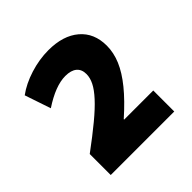

<svg xmlns="http://www.w3.org/2000/svg" viewBox="-129 -836 644 644"><g transform="rotate(-45 193.5 -514.0)"><path d="M40.7 -391.6Q91.3 -429 126.3 -458Q161.3 -487 182.5 -510.2Q203.7 -533.3 213.2 -552.3Q222.7 -571.3 222.7 -589Q222.7 -611.4 208.7 -623Q194.7 -634.7 167.7 -634.7Q121 -634.7 57 -592.4L25.7 -685Q57.3 -708.3 101.5 -722.2Q145.7 -736 189 -736Q258.3 -736 298.3 -702Q338.3 -668 338.3 -608Q338.3 -575 324.2 -541.5Q310 -508 280.5 -471.7Q251 -435.3 204 -393.6V-391.6H342V-292H40.7Z"/></g></svg>

Font: M PLUS 2 Thin
Style: Regular
Weight: 100
Designer: Coji Morishita
Foundry: UNDERFOREST DESIGN
Version: Version 1.001